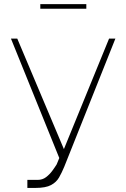

<svg xmlns="http://www.w3.org/2000/svg" viewBox="-20 -918 624 948"><path d="M115.1 9.9V-29.8H166.2Q189.6 -29.8 207.4 -43.3Q225.1 -56.8 238.3 -74.8Q251.4 -92.7 259.9 -106.5L272.7 -137.8L34.1 -727.3H65.3L295.5 -181.8L518.5 -727.3H549.7L296.9 -93.8Q285.2 -65.7 271.8 -42.1Q258.5 -18.5 232.1 -4.3Q205.6 9.9 154.8 9.9ZM406.2 -897.7V-875H179V-897.7Z"/></svg>

Font: Inter UI Thin
Style: Regular
Weight: 100
Designer: Rasmus Andersson
Foundry: rsms
Version: 3.2;8d6f07862